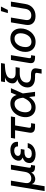

<svg xmlns="http://www.w3.org/2000/svg" viewBox="1526 -2314 973 4103"><g transform="rotate(-90 2012.5 -262.5)"><path d="M-18.6 204.1 100.6 -515.6H203.6L154.3 -216.8Q142.6 -146 170.9 -113.3Q199.2 -80.6 252 -80.6Q304.7 -80.6 342 -113.3Q379.4 -146 391.6 -216.8L440.9 -515.6H543.9L480.5 -131.8Q476.6 -106.4 486.1 -96.2Q495.6 -85.9 522.9 -85.9H539.1L524.9 0H495.6Q386.2 0 377.9 -82Q349.1 -31.7 309.6 -13.7Q270 4.4 238.3 4.4Q208.5 4.4 176.5 -11.5Q144.5 -27.3 129.9 -70.8L84.5 204.1Z M763.7 11.7Q705.1 11.7 661.1 -6.6Q617.2 -24.9 595.5 -59.6Q573.7 -94.2 582 -143.1Q589.4 -189.9 620.1 -220Q650.9 -250 697.3 -265.1Q659.7 -278.8 642.1 -305.4Q624.5 -332 631.3 -373Q639.2 -418.9 670.4 -453.6Q701.7 -488.3 750.2 -507.8Q798.8 -527.3 857.9 -527.3Q946.3 -527.3 993.4 -483.4Q1040.5 -439.5 1032.2 -364.7H933.6Q938 -401.4 914.6 -423.6Q891.1 -445.8 845.2 -445.8Q800.3 -445.8 769.3 -425.5Q738.3 -405.3 733.4 -374Q728.5 -345.2 751.2 -325.2Q773.9 -305.2 828.1 -305.2H878.9L875.5 -281.7L866.2 -226.1H809.1Q759.8 -226.1 726.3 -207.3Q692.9 -188.5 686.5 -149.4Q680.2 -112.3 705.3 -91.1Q730.5 -69.8 779.8 -69.8Q881.8 -69.8 904.8 -156.7H1006.8Q988.3 -74.2 920.9 -31.2Q853.5 11.7 763.7 11.7Z M1352.5 0Q1209.5 0 1229.5 -123L1279.8 -426.8H1102.1L1117.2 -515.6H1575.2L1560.1 -426.8H1383.3L1335 -136.2Q1330.6 -107.4 1340.3 -96.2Q1350.1 -85 1381.3 -85H1431.6L1417.5 0Z M1768.6 11.7Q1695.8 11.7 1645.5 -22.9Q1595.2 -57.6 1573.5 -118.2Q1551.8 -178.7 1564.5 -256.8Q1577.6 -335.4 1617.2 -396.5Q1656.7 -457.5 1716.6 -492.4Q1776.4 -527.3 1850.1 -527.3Q1992.7 -527.3 2033.7 -394L2084.5 -515.6H2179.7L2067.4 -261.2L2101.6 0H2006.3L1991.2 -127.4Q1948.2 -59.6 1894.5 -23.9Q1840.8 11.7 1768.6 11.7ZM1975.6 -255.4 1975.1 -259.3Q1965.3 -350.6 1935.1 -394.5Q1904.8 -438.5 1844.7 -438.5Q1777.8 -438.5 1730.2 -388.9Q1682.6 -339.4 1668.9 -257.3Q1655.3 -175.3 1683.1 -126.2Q1710.9 -77.1 1777.8 -77.1Q1902.8 -77.1 1975.6 -255.4Z M2490.2 140.1 2505.9 47.4Q2510.7 19.5 2500.7 9.8Q2490.7 0 2457.5 0H2408.7Q2295.9 0 2239.5 -52.7Q2183.1 -105.5 2198.2 -196.3Q2209.5 -264.6 2256.3 -313.5Q2303.2 -362.3 2369.6 -378.9Q2323.2 -391.1 2299.6 -424.1Q2275.9 -457 2284.7 -508.3Q2293.5 -559.6 2325.9 -594.2Q2358.4 -628.9 2410.2 -642.6H2309.1L2323.7 -727.5H2715.8L2702.1 -646.5L2635.3 -642.6Q2525.9 -636.2 2462.4 -608.9Q2398.9 -581.5 2388.7 -520.5Q2380.4 -472.2 2408.7 -443.8Q2437 -415.5 2508.3 -415.5H2629.4L2615.2 -327.6H2498Q2417.5 -327.6 2364.7 -296.1Q2312 -264.6 2301.8 -204.1Q2292 -147.5 2323.5 -117.2Q2355 -86.9 2430.2 -86.9H2467.8Q2541 -86.9 2576.9 -56.6Q2612.8 -26.4 2601.1 42L2584.5 140.1Z M2840.8 0Q2763.7 0 2735.1 -28.6Q2706.5 -57.1 2717.8 -124L2782.7 -515.6H2885.7L2822.3 -134.3Q2817.4 -104.5 2826.2 -94.5Q2835 -84.5 2864.3 -84.5H2884.3L2870.6 0Z M3167 11.7Q3067.9 11.7 3011.2 -48.1Q2954.6 -107.9 2954.6 -205.1Q2954.6 -268.1 2975.3 -325.9Q2996.1 -383.8 3034.4 -429.2Q3072.8 -474.6 3126 -501Q3179.2 -527.3 3244.1 -527.3Q3342.8 -527.3 3399.4 -467Q3456.1 -406.7 3456.1 -308.6Q3456.1 -246.6 3435.5 -189Q3415 -131.3 3377 -86.2Q3338.9 -41 3285.6 -14.6Q3232.4 11.7 3167 11.7ZM3171.4 -77.1Q3215.8 -77.1 3249.8 -97.7Q3283.7 -118.2 3306.6 -152.3Q3329.6 -186.5 3341.3 -227.8Q3353 -269 3353 -310.5Q3353 -370.6 3323.2 -404.5Q3293.5 -438.5 3239.7 -438.5Q3182.1 -438.5 3141.4 -403.6Q3100.6 -368.7 3079.1 -314.7Q3057.6 -260.7 3057.6 -203.6Q3057.6 -144 3087.4 -110.6Q3117.2 -77.1 3171.4 -77.1Z M3720.7 10.3Q3618.2 10.3 3567.6 -46.4Q3517.1 -103 3533.2 -199.2L3585.9 -515.6H3689L3637.7 -205.1Q3627.9 -145.5 3653.1 -113Q3678.2 -80.6 3735.8 -80.6Q3792.5 -80.6 3828.6 -113Q3864.7 -145.5 3875 -205.1L3926.3 -515.6H4029.3L3977.1 -199.2Q3960.9 -103 3891.8 -46.4Q3822.8 10.3 3720.7 10.3ZM3784.2 -581.1 3827.1 -729H3924.8L3851.6 -581.1Z"/></g></svg>

Font: Inter Display Medium
Style: Italic
Weight: 500
Italic angle: -9.39999°
Designer: Rasmus Andersson
Foundry: rsms
Version: Version 4.000;git-a52131595